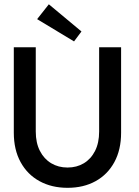

<svg xmlns="http://www.w3.org/2000/svg" viewBox="-20 -886 666 918"><path d="M454 -660H559V-251.5Q559 -170 526.8 -110.8Q494.5 -51.5 437 -19.8Q379.5 12 303 12Q227 12 169 -19.8Q111 -51.5 78.5 -110.8Q46 -170 46 -251.5V-660H151V-257Q151 -203 170.8 -164.5Q190.5 -126 224.8 -105.5Q259 -85 303 -85Q347 -85 381 -105.5Q415 -126 434.5 -164.5Q454 -203 454 -257ZM334 -688 157.5 -794.5 213.5 -865.5 369.5 -735.5Z"/></svg>

Font: League Spartan Thin Medium
Style: Regular
Weight: 500
Version: Version 2.002